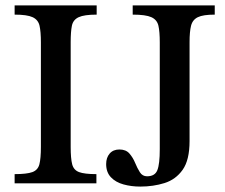

<svg xmlns="http://www.w3.org/2000/svg" viewBox="-20 -677 832 709"><path d="M336 0H34V-34Q79 -34 99.5 -41.5Q120 -49 125.5 -70.5Q131 -92 131 -135V-521Q131 -560 126 -582Q121 -604 100.5 -613.5Q80 -623 34 -623V-657H337V-623Q291 -623 270.5 -613.5Q250 -604 245.5 -582Q241 -560 241 -521V-135Q241 -92 246.5 -70.5Q252 -49 272 -41.5Q292 -34 336 -34ZM498 12Q465 12 436 4Q407 -4 389.5 -22.5Q372 -41 372 -71Q372 -95 385 -110Q398 -125 421 -125Q445 -125 458 -110Q471 -95 479 -75.5Q487 -56 496.5 -41Q506 -26 523 -26Q552 -26 561 -48.5Q570 -71 570 -126V-521Q570 -560 565 -582Q560 -604 539 -613.5Q518 -623 470 -623V-657H773V-623Q730 -623 710.5 -613.5Q691 -604 685.5 -582Q680 -560 680 -521V-156Q680 -86 654.5 -50Q629 -14 587.5 -1Q546 12 498 12Z"/></svg>

Font: STIX Two Text Medium
Style: Regular
Weight: 500
Designer: Ross Mills, John Hudson & Paul Hanslow, Tiro Typeworks Ltd; with prior portions MicroPress Inc., and Coen Hoffman.
Foundry: Tiro Typeworks Ltd
Version: Version 2.13 b171